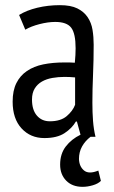

<svg xmlns="http://www.w3.org/2000/svg" viewBox="-20 -528 440 744"><path d="M54 -470Q83 -488 124.5 -498Q166 -508 212 -508Q254 -508 279.5 -495.5Q305 -483 319.5 -461.5Q334 -440 338.5 -412.5Q343 -385 343 -355Q343 -295 340.5 -238Q338 -181 338 -130Q338 -92 340.5 -59.5Q343 -27 350 2H331Q310 18 298 39.5Q286 61 286 88Q287 117 305.5 132.5Q324 148 361 133L371 173Q360 184 339.5 190Q319 196 300 196Q260 196 236.5 172Q213 148 213 110Q213 68 235 39.5Q257 11 292 -6L278 -57H274Q259 -31 230 -12Q201 7 152 7Q98 7 63.5 -30.5Q29 -68 29 -134Q29 -177 43.5 -206Q58 -235 84.5 -253Q111 -271 147.5 -278.5Q184 -286 229 -286Q239 -286 249 -286Q259 -286 270 -285Q273 -316 273 -341Q273 -398 256 -420.5Q239 -443 194 -443Q166 -443 133 -434.5Q100 -426 78 -413ZM271 -228Q261 -229 250.5 -229.5Q240 -230 230 -230Q206 -230 183 -226Q160 -222 142.5 -212Q125 -202 114.5 -185Q104 -168 104 -142Q104 -102 123 -80Q142 -58 173 -58Q215 -58 238.5 -78Q262 -98 271 -122Z"/></svg>

Font: PT Sans Narrow
Style: Regular
Weight: 400
Width: 3
Designer: A.Korolkova, O.Umpeleva, V.Yefimov
Foundry: ParaType Ltd
Version: Version 2.003W OFL